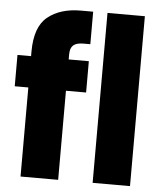

<svg xmlns="http://www.w3.org/2000/svg" viewBox="-51 -744 644 788"><g transform="rotate(5 271.0 -350.0)"><path d="M63 0V-367H7V-496H63V-515Q63 -617 114.5 -658.5Q166 -700 250 -700H301V-566H273Q244 -566 231 -554.5Q218 -543 218 -517V-496H301V-367H218V0ZM360 0V-700H514V0Z"/></g></svg>

Font: Rethink Sans ExtraBold
Style: Regular
Weight: 800
Designer: The Rethink Sans project authors (Hans Thiessen). DM Sans designed by Colophon Foundry.
Foundry: Rethink Communications LLC
Version: Version 1.001